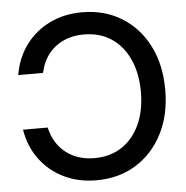

<svg xmlns="http://www.w3.org/2000/svg" viewBox="-53 -791 830 855"><g transform="rotate(-5 362.0 -363.5)"><path d="M344.2 11.7Q265.1 11.7 200.4 -19.3Q135.7 -50.3 93 -107.2Q50.3 -164.1 37.6 -241.2H147.9Q165 -167.5 217.3 -127.4Q269.5 -87.4 343.8 -87.4Q415.5 -87.4 467.3 -122.1Q519 -156.7 547.1 -218.8Q575.2 -280.8 575.2 -363.3Q575.2 -445.8 547.1 -508.3Q519 -570.8 467.3 -605.5Q415.5 -640.1 343.8 -640.1Q269 -640.1 216.8 -599.9Q164.6 -559.6 148.4 -485.4H37.6Q50.8 -563 93.3 -619.9Q135.7 -676.8 200.4 -708Q265.1 -739.3 344.2 -739.3Q444.8 -739.3 521.5 -691.9Q598.1 -644.5 641.1 -560.1Q684.1 -475.6 684.1 -363.3Q684.1 -252 640.9 -167.5Q597.7 -83 521.2 -35.6Q444.8 11.7 344.2 11.7Z"/></g></svg>

Font: Inter Display Medium
Style: Regular
Weight: 500
Designer: Rasmus Andersson
Foundry: rsms
Version: Version 4.001;git-9221beed3